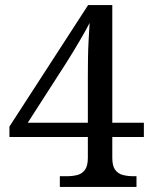

<svg xmlns="http://www.w3.org/2000/svg" viewBox="-20 -734 599 754"><path d="M215 0V-42H243Q266 -42 284.5 -47Q303 -52 314 -67.5Q325 -83 325 -114V-196H17V-237L326 -714H421V-252H545V-196H421V-114Q421 -83 432 -67.5Q443 -52 462 -47Q481 -42 503 -42H516V0ZM89 -252H325V-437Q325 -466 325.5 -502.5Q326 -539 328 -576Q330 -613 332 -644Q327 -634 316 -614Q305 -594 291 -570.5Q277 -547 264 -525.5Q251 -504 242 -490Z"/></svg>

Font: Noto Serif Hebrew
Style: Regular
Weight: 400
Designer: Monotype Design Team
Foundry: Monotype Imaging Inc.
Version: Version 2.003